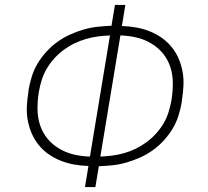

<svg xmlns="http://www.w3.org/2000/svg" viewBox="-20 -755 840 775"><path d="M323 0 337 -85Q307 -86 279 -91Q251 -96 224.5 -106.5Q198 -117 175.5 -133Q153 -149 136 -170Q119 -191 108 -216.5Q97 -242 92 -269.5Q87 -297 88.5 -326.5Q90 -356 95 -386V-391Q100 -419 108.5 -446.5Q117 -474 132 -499Q147 -524 167.5 -546.5Q188 -569 212.5 -586.5Q237 -604 264 -616Q291 -628 318.5 -636Q346 -644 374 -647Q402 -650 430 -651L444 -735H486L472 -650Q502 -649 530 -644Q558 -639 584.5 -628.5Q611 -618 633.5 -602Q656 -586 673 -565Q690 -544 701 -518.5Q712 -493 717 -465.5Q722 -438 720.5 -408.5Q719 -379 714 -349V-344Q709 -316 700.5 -288.5Q692 -261 677 -236Q662 -211 641.5 -188.5Q621 -166 596.5 -148.5Q572 -131 545 -119Q518 -107 490.5 -99Q463 -91 435 -88Q407 -85 379 -84L365 0ZM343 -123 424 -612Q400 -611 376 -608Q352 -605 328 -598Q304 -591 281 -580Q258 -569 237 -553.5Q216 -538 198.5 -518.5Q181 -499 168.5 -477.5Q156 -456 148.5 -432Q141 -408 137 -385L136 -379Q131 -346 131.5 -312.5Q132 -279 142 -249Q152 -219 172 -195Q192 -171 219 -155Q246 -139 277.5 -131.5Q309 -124 343 -123ZM385 -123Q409 -124 433 -127Q457 -130 481.5 -137Q506 -144 528.5 -155Q551 -166 572 -181.5Q593 -197 610.5 -216.5Q628 -236 640.5 -257.5Q653 -279 660.5 -303Q668 -327 672 -350L673 -356Q678 -389 677.5 -422.5Q677 -456 667 -486Q657 -516 637 -540Q617 -564 590 -580Q563 -596 531.5 -603.5Q500 -611 466 -612Z"/></svg>

Font: Iosevka Aile Extralight
Style: Italic
Weight: 200
Italic angle: -9°
Designer: Belleve Invis
Foundry: Belleve Invis
Version: Version 31.1.0; ttfautohint (v1.8.4)